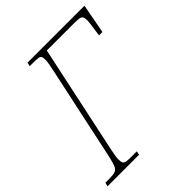

<svg xmlns="http://www.w3.org/2000/svg" viewBox="-218 -833 952 952"><g transform="rotate(-45 258.0 -357.0)"><path d="M-13 -20H13Q43 -20 56 -25Q69 -30 76 -46Q83 -62 92 -102L195 -584Q208 -641 208 -661Q208 -677 204.5 -683.5Q201 -690 190.5 -692Q180 -694 154 -694H130L135 -714H534L505 -559H481Q493 -637 493 -651Q493 -669 489 -676.5Q485 -684 473.5 -686.5Q462 -689 434 -689H245L123 -116Q114 -74 114 -55Q114 -32 123 -26Q132 -20 164 -20H207L203 0H-18Z"/></g></svg>

Font: Noto Serif NarrowThin
Style: Italic
Weight: 250
Width: 4
Italic angle: -12°
Designer: Monotype Design Team
Foundry: Monotype Imaging Inc.
Version: Version 1.001